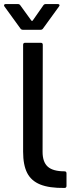

<svg xmlns="http://www.w3.org/2000/svg" viewBox="-34 -909 348 947"><path d="M284 18Q209 19 164.5 1Q120 -17 100 -56Q80 -95 80 -161V-688Q80 -698 90 -698H167Q177 -698 177 -688L176 -160Q176 -110 201.5 -87Q227 -64 284 -64Q294 -64 294 -54V8Q294 18 284 18ZM-14 -883Q-14 -885 -12 -887Q-10 -889 -6 -889H54Q62 -889 66 -883L121 -807Q122 -806 124 -806Q126 -806 127 -807L180 -883Q184 -889 192 -889H251Q257 -889 259 -885.5Q261 -882 257 -877L178 -768Q174 -762 165 -762H80Q71 -762 67 -768L-12 -877Q-14 -879 -14 -883Z"/></svg>

Font: Amber EN Medium
Style: Regular
Weight: 500
Designer: Jeremy Tribby
Foundry: Tribby Type Co.
Version: Version 1.403 November 24, 2021